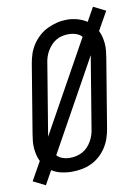

<svg xmlns="http://www.w3.org/2000/svg" viewBox="-93 -848 695 961"><g transform="rotate(-10 254.5 -367.5)"><path d="M61 52 -1 21 52 -73Q44 -89 40 -106Q36 -123 34.5 -141Q33 -159 35 -177.5Q37 -196 40 -214L97 -559Q101 -584 109 -608Q117 -632 131.5 -654Q146 -676 166 -694Q186 -712 209.5 -723Q233 -734 257.5 -740Q282 -746 307 -746Q335 -746 361.5 -738.5Q388 -731 409 -717L448 -787L510 -756L457 -662Q465 -646 469 -629Q473 -612 474.5 -594Q476 -576 474 -557.5Q472 -539 469 -521L412 -176Q408 -151 400 -127Q392 -103 378 -81Q364 -59 344 -41Q324 -23 300.5 -12Q277 -1 252 3.5Q227 8 202 8Q175 8 148 2Q121 -4 100 -18ZM114 -185 371 -648Q359 -661 341 -667Q323 -673 303 -673Q287 -673 271 -669.5Q255 -666 240.5 -657.5Q226 -649 214.5 -636.5Q203 -624 194.5 -609.5Q186 -595 181 -579.5Q176 -564 174 -548L117 -203Q116 -198 115.5 -193.5Q115 -189 114 -185ZM204 -62Q220 -62 236 -65.5Q252 -69 267 -77Q282 -85 294 -97.5Q306 -110 314.5 -125Q323 -140 328 -155.5Q333 -171 335 -187L392 -532Q393 -537 394 -541.5Q395 -546 395 -550L138 -87Q150 -74 167.5 -68Q185 -62 204 -62Z"/></g></svg>

Font: Iosevka Slab
Style: Italic
Weight: 400
Italic angle: -9°
Monospace: yes
Designer: Belleve Invis
Foundry: Belleve Invis
Version: Version 11.1.0; ttfautohint (v1.8.3)